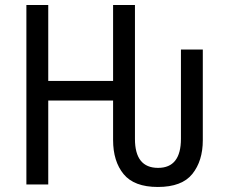

<svg xmlns="http://www.w3.org/2000/svg" viewBox="-20 -734 904 764"><path d="M172 0V-334H430V-177Q430 -92 472 -41Q514 10 608 10Q704 10 745.5 -42Q787 -94 787 -176V-537H700V-182Q700 -66 609 -66Q517 -66 517 -181V-714H430V-412H172V-714H85V0Z"/></svg>

Font: Noto Sans UI SemiCondensed
Style: Regular
Weight: 400
Width: 4
Designer: Monotype Design Team
Foundry: Monotype Imaging Inc.
Version: 1.001